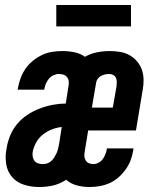

<svg xmlns="http://www.w3.org/2000/svg" viewBox="-20 -743 640 771"><path d="M137 8Q106 8 77 -1Q48 -10 29 -31.5Q10 -53 5 -83.5Q0 -114 6 -145Q10 -171 20 -196.5Q30 -222 48 -244Q66 -266 89.5 -281.5Q113 -297 139 -307Q165 -317 191.5 -322Q218 -327 244 -327L255 -397Q257 -407 256 -416.5Q255 -426 249.5 -433Q244 -440 235 -443Q226 -446 216 -446Q206 -446 195 -441Q184 -436 176.5 -427Q169 -418 164.5 -407.5Q160 -397 158 -386Q158 -385 158 -384.5Q158 -384 158 -383H51Q51 -385 51.5 -387Q52 -389 52 -390Q56 -411 63.5 -431Q71 -451 83.5 -468.5Q96 -486 113.5 -500Q131 -514 150.5 -523Q170 -532 190.5 -535Q211 -538 232 -538Q256 -538 279.5 -533Q303 -528 321 -515Q344 -528 369.5 -533Q395 -538 421 -538Q442 -538 462.5 -534.5Q483 -531 500 -521.5Q517 -512 530 -497Q543 -482 549.5 -463.5Q556 -445 556.5 -424Q557 -403 553 -382L526 -219H334L320 -133Q318 -124 319 -114.5Q320 -105 324.5 -98Q329 -91 337.5 -87.5Q346 -84 355 -84Q365 -84 375.5 -89.5Q386 -95 392.5 -104Q399 -113 403 -123Q407 -133 409 -144Q409 -145 409 -145.5Q409 -146 409 -147H516Q516 -145 515.5 -143Q515 -141 515 -140Q512 -119 504.5 -99.5Q497 -80 484.5 -62.5Q472 -45 455.5 -30.5Q439 -16 419.5 -7.5Q400 1 380 4.5Q360 8 340 8Q313 8 288.5 1.5Q264 -5 246 -21Q233 -13 219.5 -7Q206 -1 192.5 2Q179 5 165 6.5Q151 8 137 8ZM433 -311 448 -397Q449 -406 449 -414.5Q449 -423 445.5 -430.5Q442 -438 434.5 -442Q427 -446 418 -446Q410 -446 401.5 -444Q393 -442 385.5 -438Q378 -434 372.5 -426.5Q367 -419 366 -411L349 -311ZM152 -84Q161 -84 170 -87Q179 -90 186 -96.5Q193 -103 198 -111Q203 -119 207 -127.5Q211 -136 213 -145Q215 -154 217 -163L228 -233Q208 -231 188.5 -223.5Q169 -216 152 -202.5Q135 -189 125 -170.5Q115 -152 111 -132Q110 -122 111.5 -113Q113 -104 118.5 -97Q124 -90 133 -87Q142 -84 152 -84ZM506 -637H206V-723H506Z"/></svg>

Font: Iosevka Slab SmBdExObl
Style: Regular
Weight: 600
Width: 7
Italic angle: -9°
Monospace: yes
Designer: Belleve Invis
Foundry: Belleve Invis
Version: Version 11.1.0; ttfautohint (v1.8.3)